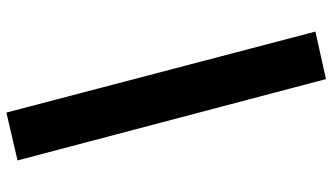

<svg xmlns="http://www.w3.org/2000/svg" viewBox="-240 -681 1042 602"><g transform="rotate(90 281.0 -380.0)"><path d="M228 -881 79 -848 333 121 483 86Z"/></g></svg>

Font: Glow Sans SC Normal ExtraBold
Style: Regular
Weight: 800
Designer: Ryoko NISHIZUKA (kana, bopomofo & ideographs); Paul D. Hunt (Latin, Greek & Cyrillic); Sandoll Communications, Soo-young
Version: Version 0.93